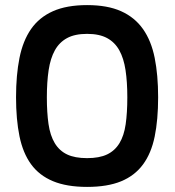

<svg xmlns="http://www.w3.org/2000/svg" viewBox="-20 -723 686 754"><path d="M322 -102Q370 -102 400.5 -116.5Q431 -131 449 -160.5Q467 -190 473.5 -235Q480 -280 480 -341Q480 -401 473 -447.5Q466 -494 448.5 -525.5Q431 -557 400.5 -573.5Q370 -590 322 -590Q274 -590 243.5 -573.5Q213 -557 195.5 -525.5Q178 -494 171 -447.5Q164 -401 164 -341Q164 -281 170.5 -236Q177 -191 195 -161Q213 -131 243.5 -116.5Q274 -102 322 -102ZM322 11Q242 11 188 -11.5Q134 -34 102 -78Q70 -122 56.5 -188Q43 -254 43 -341Q43 -428 56.5 -495.5Q70 -563 102 -609Q134 -655 188 -679Q242 -703 322 -703Q402 -703 455.5 -679Q509 -655 541.5 -609Q574 -563 587.5 -495.5Q601 -428 601 -341Q601 -253 587.5 -187Q574 -121 541.5 -77Q509 -33 455.5 -11Q402 11 322 11Z"/></svg>

Font: Panefresco 800wt
Style: Regular
Weight: 800
Designer: Campivisivi
Foundry: Campivisivi & Chank Co
Version: Version 1.001